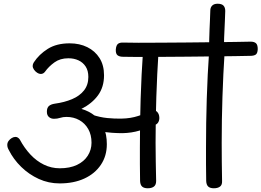

<svg xmlns="http://www.w3.org/2000/svg" viewBox="-20 -992 1400 1028"><path d="M299 -10Q240 -10 187.5 -34Q135 -58 93.5 -98.5Q52 -139 27 -189Q23 -196 21 -202.5Q19 -209 19 -216Q19 -228 26 -237.5Q33 -247 43 -253Q53 -259 63 -259Q70 -259 76 -255Q82 -251 86 -245Q110 -200 142.5 -165Q175 -130 215 -110.5Q255 -91 300 -91Q354 -91 392 -109Q430 -127 450 -158.5Q470 -190 470 -228Q470 -270 452.5 -301Q435 -332 404.5 -349Q374 -366 336 -366Q317 -366 302 -361Q287 -356 269 -356Q253 -356 242 -365.5Q231 -375 231 -394Q231 -415 242 -424.5Q253 -434 274 -437Q325 -444 365.5 -461Q406 -478 429.5 -507.5Q453 -537 453 -580Q453 -614 438.5 -636Q424 -658 400 -669Q376 -680 346 -680Q302 -680 271.5 -658Q241 -636 221 -608Q212 -596 198 -596Q189 -596 179 -602.5Q169 -609 162 -619Q155 -629 155 -639Q155 -649 161 -658Q189 -701 236 -730.5Q283 -760 353 -760Q406 -760 447.5 -739.5Q489 -719 513 -681Q537 -643 537 -589Q537 -526 505 -482Q473 -438 416 -409Q457 -397 487.5 -372.5Q518 -348 535 -310Q552 -272 552 -220Q552 -157 520 -109.5Q488 -62 431.5 -36Q375 -10 299 -10ZM635 -279Q610 -279 580 -281Q550 -283 521 -289Q492 -295 468 -305Q457 -310 449 -319.5Q441 -329 441 -340Q440 -357 450.5 -370Q461 -383 473 -378Q514 -364 554.5 -360Q595 -356 632 -357Q680 -358 719.5 -371Q759 -384 797 -399Q811 -404 821.5 -393Q832 -382 833 -364Q834 -351 828.5 -339.5Q823 -328 810 -323Q770 -306 727.5 -293Q685 -280 635 -279ZM771 16Q751 16 741 7Q731 -2 730 -23Q729 -68 729 -113Q729 -158 729 -203Q729 -333 733 -462.5Q737 -592 746 -722Q748 -739 759 -748Q770 -757 789 -757Q811 -757 821 -747.5Q831 -738 829 -719Q821 -595 817 -472.5Q813 -350 813 -228Q813 -177 814 -125.5Q815 -74 816 -23Q816 -2 804 7Q792 16 771 16ZM1125 16Q1105 16 1095 7Q1085 -2 1084 -23Q1083 -68 1083 -113Q1083 -158 1083 -203Q1083 -333 1087 -462.5Q1091 -592 1100 -722Q1102 -739 1113 -748Q1124 -757 1143 -757Q1165 -757 1175 -747.5Q1185 -738 1183 -719Q1175 -595 1171 -472.5Q1167 -350 1167 -228Q1167 -177 1167.5 -125.5Q1168 -74 1169 -23Q1170 -2 1158 7Q1146 16 1125 16ZM639 -688Q620 -688 609.5 -696Q599 -704 600 -727Q602 -750 612 -757.5Q622 -765 641 -764Q669 -763 722 -763Q775 -763 842.5 -763.5Q910 -764 982 -764.5Q1054 -765 1121.5 -766Q1189 -767 1241.5 -767.5Q1294 -768 1322 -769Q1341 -769 1350.5 -760.5Q1360 -752 1360 -729Q1359 -706 1349 -699.5Q1339 -693 1320 -693Q1292 -692 1239.5 -691.5Q1187 -691 1119.5 -690Q1052 -689 980 -688.5Q908 -688 840.5 -687.5Q773 -687 720 -687Q667 -687 639 -688ZM1140 -696Q1118 -696 1108.5 -706.5Q1099 -717 1099 -733Q1100 -765 1100.5 -789.5Q1101 -814 1102 -835.5Q1103 -857 1104 -880.5Q1105 -904 1106 -935Q1106 -952 1116 -962Q1126 -972 1145 -972Q1167 -972 1176.5 -962Q1186 -952 1186 -933Q1185 -902 1184 -878.5Q1183 -855 1182 -834Q1181 -813 1180 -789Q1179 -765 1179 -733Q1179 -717 1169 -706.5Q1159 -696 1140 -696Z"/></svg>

Font: Playpen Sans Deva
Style: Regular
Weight: 400
Designer: Pooja Saxena, Gunjan Panchal, Laura Meseguer, Veronika Burian, José Scaglione
Foundry: TypeTogether
Version: Version 2.000